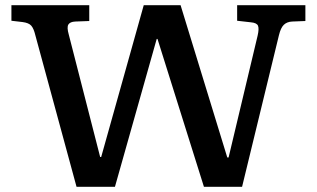

<svg xmlns="http://www.w3.org/2000/svg" viewBox="-20 -720 1221 740"><path d="M275 0 116 -585Q110 -610 100.5 -621Q91 -632 67 -635L24 -640V-700H324V-639L270 -637Q250 -636 243.5 -625.5Q237 -615 245 -587L366 -115H370L534 -700H676L856 -113H861L973 -583Q979 -609 974.5 -620.5Q970 -632 947 -634L894 -640V-700H1157V-639L1106 -637Q1086 -636 1074 -624.5Q1062 -613 1055 -584L913 0H766L587 -570H584L423 0Z"/></svg>

Font: Literata 7pt Medium
Style: Regular
Weight: 500
Designer: Latin by Veronika Burian and Jose Scaglione. Greek by Irene Vlachou. Cyrillic by Vera Evstafieva.
Foundry: TypeTogether
Version: Version 3.002